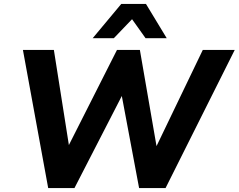

<svg xmlns="http://www.w3.org/2000/svg" viewBox="-20 -960 1218 980"><path d="M226 0 97 -705H255L338 -179H311L577 -705H694L785 -179H762L1015 -705H1178L825 0H690L598 -490H612L360 0ZM453 -765 599 -940H725L831 -765H723L654 -862L561 -765Z"/></svg>

Font: Nunito Sans 10pt ExtraBold
Style: Italic
Weight: 800
Italic angle: -9°
Designer: Vernon Adams
Foundry: Vernon Adams
Version: Version 3.101;gftools[0.9.27]